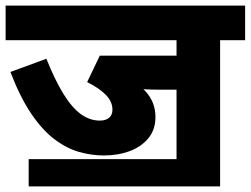

<svg xmlns="http://www.w3.org/2000/svg" viewBox="-20 -642 892 683"><path d="M763 -499V21H608V-323H550Q523 -323 501.5 -324Q480 -325 468 -328L391 -392Q458 -359 495.5 -319.5Q533 -280 533 -226Q533 -181 508 -150.5Q483 -120 441.5 -104.5Q400 -89 349 -89Q306 -89 261.5 -101.5Q217 -114 174 -146.5Q131 -179 91.5 -237Q52 -295 17 -386L145 -433Q175 -358 205 -309Q235 -260 267 -236.5Q299 -213 335 -213Q356 -213 368 -223Q380 -233 380 -252Q380 -280 357 -304Q334 -328 290 -350L335 -444H608V-499H0V-622H852V-499ZM82 -76H632V21H82Z"/></svg>

Font: Noto Sans Devanagari ExtraBold
Style: Regular
Weight: 800
Version: Version 2.003